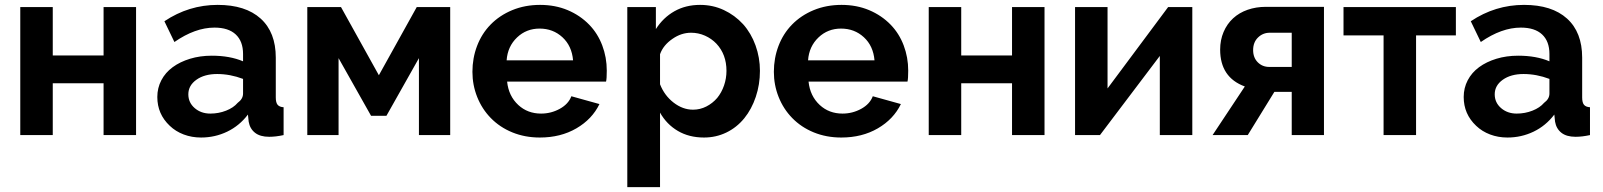

<svg xmlns="http://www.w3.org/2000/svg" viewBox="-20 -553 6563 786"><path d="M63 -524V0H196V-212H404V0H537V-524H404V-326H196V-524Z M995 -84 998 -55Q1003 -26 1024 -9.5Q1045 7 1082 7Q1109 7 1141 0V-114Q1124 -115 1116.5 -124Q1109 -133 1109 -154V-317Q1109 -421 1047 -477Q985 -533 871 -533Q753 -533 653 -466L694 -381Q779 -440 858 -440Q915 -440 945 -412Q975 -384 975 -332V-302Q921 -325 847 -325Q799 -325 758 -312.5Q717 -300 687 -278Q657 -256 640.5 -224.5Q624 -193 624 -156Q624 -86 675 -38Q699 -15 732 -2.5Q765 10 803 10Q860 10 910 -14Q960 -38 995 -84ZM751 -167Q751 -203 784 -226.5Q817 -250 869 -250Q922 -250 975 -230V-170Q975 -148 953 -132Q936 -112 905.5 -100Q875 -88 841 -88Q803 -88 777 -110.5Q751 -133 751 -167Z M1238 -524V0H1366V-315L1499 -79H1562L1695 -315V0H1823V-524H1686L1531 -245L1376 -524Z M2434 -127 2319 -159Q2307 -127 2271.5 -107.5Q2236 -88 2195 -88Q2140 -88 2102 -123Q2062 -160 2056 -219H2461Q2464 -230 2464 -264Q2464 -318 2445.5 -367Q2427 -416 2392 -452Q2355 -490 2304 -511.5Q2253 -533 2191 -533Q2129 -533 2077 -511.5Q2025 -490 1988 -452Q1952 -415 1933 -365Q1914 -315 1914 -259Q1914 -205 1933.5 -156Q1953 -107 1989 -70Q2026 -32 2077.5 -11Q2129 10 2190 10Q2275 10 2339.5 -27.5Q2404 -65 2434 -127ZM2097 -400Q2135 -436 2189 -436Q2244 -436 2282.5 -400.5Q2321 -365 2326 -306H2054Q2058 -363 2097 -400Z M3027 -69Q3057 -106 3074 -156.5Q3091 -207 3091 -263Q3091 -317 3073 -367Q3055 -417 3022 -454Q2988 -491 2943 -512Q2898 -533 2846 -533Q2787 -533 2741 -507Q2695 -481 2665 -434V-524H2548V213H2682V-92Q2709 -44 2755 -17Q2801 10 2862 10Q2911 10 2953.5 -10.5Q2996 -31 3027 -69ZM2682 -208V-331Q2695 -368 2733 -394Q2769 -419 2809 -419Q2839 -419 2866 -407Q2893 -395 2913 -374Q2954 -330 2954 -263Q2954 -232 2944 -203Q2934 -174 2916 -152Q2897 -130 2871.5 -117Q2846 -104 2817 -104Q2775 -104 2737.5 -133Q2700 -162 2682 -208Z M3668 -127 3553 -159Q3541 -127 3505.5 -107.5Q3470 -88 3429 -88Q3374 -88 3336 -123Q3296 -160 3290 -219H3695Q3698 -230 3698 -264Q3698 -318 3679.5 -367Q3661 -416 3626 -452Q3589 -490 3538 -511.5Q3487 -533 3425 -533Q3363 -533 3311 -511.5Q3259 -490 3222 -452Q3186 -415 3167 -365Q3148 -315 3148 -259Q3148 -205 3167.5 -156Q3187 -107 3223 -70Q3260 -32 3311.5 -11Q3363 10 3424 10Q3509 10 3573.5 -27.5Q3638 -65 3668 -127ZM3331 -400Q3369 -436 3423 -436Q3478 -436 3516.5 -400.5Q3555 -365 3560 -306H3288Q3292 -363 3331 -400Z M3782 -524V0H3915V-212H4123V0H4256V-524H4123V-326H3915V-524Z M4381 -524V0H4483L4728 -324V0H4861V-524H4762L4514 -191V-524Z M5088 0 5197 -177H5268V0H5400V-525H5162Q5122 -525 5087.5 -513Q5053 -501 5028 -478Q5003 -455 4989 -422Q4975 -389 4975 -350Q4975 -236 5076 -199L4944 0ZM5110 -348Q5110 -380 5130 -399.5Q5150 -419 5178 -419H5268V-279H5176Q5148 -279 5129 -298Q5110 -317 5110 -348Z M5940 -408V-524H5480V-408H5644V0H5777V-408Z M6343 -84 6346 -55Q6351 -26 6372 -9.5Q6393 7 6430 7Q6457 7 6489 0V-114Q6472 -115 6464.5 -124Q6457 -133 6457 -154V-317Q6457 -421 6395 -477Q6333 -533 6219 -533Q6101 -533 6001 -466L6042 -381Q6127 -440 6206 -440Q6263 -440 6293 -412Q6323 -384 6323 -332V-302Q6269 -325 6195 -325Q6147 -325 6106 -312.5Q6065 -300 6035 -278Q6005 -256 5988.5 -224.5Q5972 -193 5972 -156Q5972 -86 6023 -38Q6047 -15 6080 -2.5Q6113 10 6151 10Q6208 10 6258 -14Q6308 -38 6343 -84ZM6099 -167Q6099 -203 6132 -226.5Q6165 -250 6217 -250Q6270 -250 6323 -230V-170Q6323 -148 6301 -132Q6284 -112 6253.5 -100Q6223 -88 6189 -88Q6151 -88 6125 -110.5Q6099 -133 6099 -167Z"/></svg>

Font: RT Raleway Bold
Style: Regular
Weight: 400
Designer: Matt McInerney, Pablo Impallari, Rodrigo Fuenzalida — Edited by Milan Moffatt in April 2016
Foundry: Matt McInerney, Pablo Impallari, Rodrigo Fuenzalida — Edited by Milan Moffatt in April 2016
Version: Version 3.001